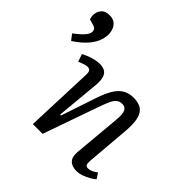

<svg xmlns="http://www.w3.org/2000/svg" viewBox="-197 -931 1114 1114"><g transform="rotate(45 359.5 -374.0)"><path d="M704 -35Q693 -25 673 -13.5Q653 -2 630.5 6Q608 14 587 14Q548 14 529 -7Q510 -28 514 -69L540 -357Q545 -410 535 -430Q525 -450 500 -450Q478 -450 463.5 -437Q449 -424 438 -398.5Q427 -373 413 -333L296 0H216L232 -420Q233 -442 227 -451Q221 -460 205 -460Q195 -460 181 -455.5Q167 -451 146 -442L130 -489Q141 -495 160.5 -503Q180 -511 202 -516.5Q224 -522 244 -522Q287 -522 303 -496Q319 -470 314 -420L289 -152L296 -150L369 -368Q387 -421 407.5 -455Q428 -489 455.5 -505.5Q483 -522 521 -522Q567 -522 591 -502.5Q615 -483 622 -444.5Q629 -406 624 -349L602 -87Q600 -64 604.5 -54Q609 -44 625 -44Q637 -44 652.5 -51Q668 -58 682 -69ZM32 -498 5 -533Q22 -546 39.5 -561Q57 -576 69.5 -592.5Q82 -609 82 -625Q82 -633 77 -641Q72 -649 58 -653L21 -664Q13 -684 16.5 -707Q20 -730 36.5 -746Q53 -762 84 -762Q111 -762 127.5 -750Q144 -738 151.5 -718.5Q159 -699 159 -678Q159 -648 146 -618Q133 -588 105.5 -558Q78 -528 32 -498Z"/></g></svg>

Font: Literata 18pt
Style: Italic
Weight: 400
Italic angle: -2°
Designer: Latin by Veronika Burian and Jose Scaglione. Greek by Irene Vlachou. Cyrillic by Vera Evstafieva
Foundry: TypeTogether
Version: Version 3.103;gftools[0.9.29]